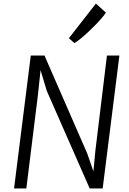

<svg xmlns="http://www.w3.org/2000/svg" viewBox="-20 -1059 725 1079"><path d="M128 0H59L153 -747H230L470 -197L505 -96L516 -212L581 -747H651L557 0H484L243 -548L208 -665L193 -524ZM398 -817 367 -844 519 -1039 575 -988Q567 -975.5 551.2 -957Q535.5 -938.5 515 -917.5Q494.5 -896.5 473 -876.5Q451.5 -856.5 431.8 -840.8Q412 -825 398 -817Z"/></svg>

Font: Merriweather Sans Variable Regular
Style: Italic
Weight: 300
Italic angle: -8°
Designer: Eben Sorkin
Foundry: Eben Sorkin
Version: Version 2.001